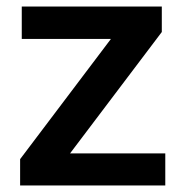

<svg xmlns="http://www.w3.org/2000/svg" viewBox="-20 -565 559 585"><path d="M193.5 -97.7H483.6V0H41.3V-80.1L317.9 -446.3H46.3V-545.1H473V-467.5Z"/></svg>

Font: Vazir FD Medium
Style: Regular
Weight: 500
Foundry: DejaVu fonts team - Redesigned by Saber Rastikerdar
Version: Version 21.10;October 20, 2019;FontCreator 12.0.0.2547 64-bi